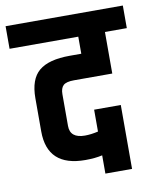

<svg xmlns="http://www.w3.org/2000/svg" viewBox="-111 -723 643 787"><g transform="rotate(-10 210.0 -330.0)"><path d="M35 -213V-351Q35 -430 75.5 -464Q116 -498 204 -498H252V-569H-34V-663H454V-569H363V-396H204Q171 -396 159 -384.5Q147 -373 147 -348V-216Q147 -165 209 -165Q234 -165 264 -172V-263H375V3H264V-73Q234 -66 193 -66Q35 -66 35 -213Z"/></g></svg>

Font: Khand SemiBold
Style: Regular
Weight: 600
Designer: Devanagari: Sanchit Sawaria, Jyotish Sonowal; Latin: Satya Rajpurohit
Foundry: Indian Type Foundry
Version: Version 1.101;PS 1.0;hotconv 1.0.78;makeotf.lib2.5.61930; tt